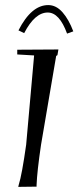

<svg xmlns="http://www.w3.org/2000/svg" viewBox="-20 -729 309 756"><path d="M52.7 -609.4Q103.5 -709 169.9 -709Q201.2 -709 226.1 -680.7Q251 -652.3 268.6 -605.5L244.1 -596.7Q213.9 -679.7 168 -679.7Q117.2 -679.7 75.2 -598.6ZM47.9 -514.6V-533.2L210 -534.2L206.1 -511.7L201.2 -508.8L141.6 -159.2Q126 -53.7 124 0V5.9L51.8 6.8L53.7 -1Q66.4 -41 83 -159.2L114.3 -510.7Z"/></svg>

Font: Kleymisska
Style: Regular
Weight: 500
Italic angle: -8°
Designer: gluk
Foundry: gluk
Version: Version 0.298